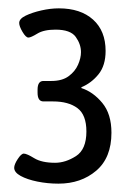

<svg xmlns="http://www.w3.org/2000/svg" viewBox="-20 -784 320 460"><path d="M120 -344Q94 -344 69.5 -349Q45 -354 29.5 -362.5Q14 -371 14 -382Q14 -390 22.5 -403Q31 -416 37 -416Q44 -416 62 -405Q80 -394 112 -394Q137 -394 162 -410Q187 -426 187 -469Q187 -509 165.5 -525Q144 -541 107 -541H84Q70 -541 70 -562V-569Q70 -590 84 -590H103Q129 -590 144.5 -601.5Q160 -613 167 -629Q174 -645 174 -659Q174 -678 161.5 -695.5Q149 -713 113 -713Q85 -713 69.5 -703.5Q54 -694 48 -694Q42 -694 34 -707.5Q26 -721 26 -729Q26 -739 41.5 -746.5Q57 -754 79 -759Q101 -764 121 -764Q173 -764 203 -737Q233 -710 233 -662Q233 -627 216 -606Q199 -585 175 -575V-573Q203 -564 225 -537.5Q247 -511 247 -466Q247 -406 210.5 -375Q174 -344 120 -344Z"/></svg>

Font: Asap Condensed Medium
Style: Regular
Weight: 500
Width: 3
Designer: Pablo Cosgaya
Foundry: Omnibus-Type
Version: Version 3.001; ttfautohint (v1.8.4.7-5d5b)